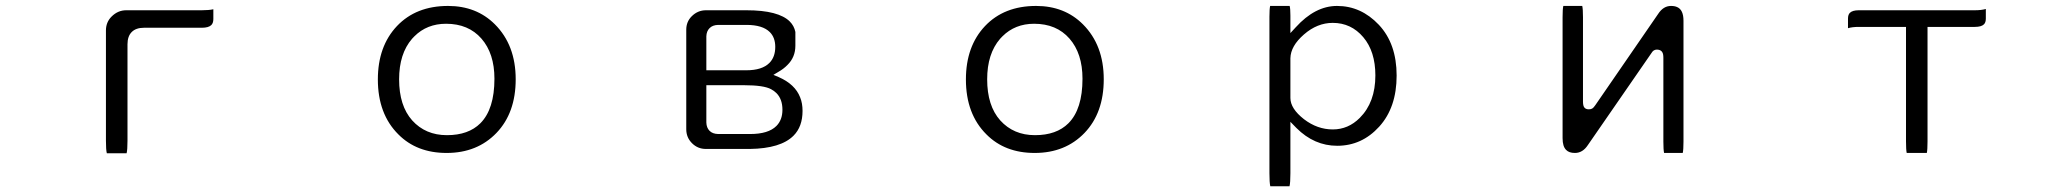

<svg xmlns="http://www.w3.org/2000/svg" viewBox="-20 -509 7040 653"><path d="M705.6 -477.5Q690.4 -474.1 666 -474.1H409.2Q380.9 -474.1 359.4 -452.6Q340.3 -433.6 340.3 -405.3V-30.3Q340.3 0.5 343.3 12.2H410.6Q413.6 0.5 413.6 -30.3V-358.4Q413.6 -385.7 428 -400.1Q442.4 -414.6 469.7 -414.6H666Q689.5 -414.6 698.7 -423.8Q705.6 -430.7 705.6 -444.3Z M1497.1 -428.2Q1573.2 -428.2 1617.4 -377.7Q1661.6 -327.1 1661.6 -241.2Q1661.6 -137.7 1613.8 -89.8Q1573.2 -49.3 1500 -49.3Q1427.2 -49.3 1381.8 -99.6Q1337.4 -149.4 1337.4 -239.3Q1337.4 -326.2 1381.3 -377L1389.2 -385.3Q1432.1 -428.2 1497.1 -428.2ZM1503.9 -488.8Q1395 -488.8 1330.1 -420.4Q1265.1 -351.6 1265.1 -238.8Q1265.1 -121.1 1335 -51.8Q1397.5 11.2 1499 11.2Q1603 11.2 1668.5 -56.9Q1733.9 -125 1733.9 -239.3Q1733.9 -355.5 1663.1 -426.3Q1600.6 -488.8 1503.9 -488.8Z M2382.3 -270V-384.8V-385.3Q2382.8 -402.8 2393.1 -413.1Q2403.3 -423.8 2422.4 -424.3H2422.9H2518.6Q2573.7 -424.3 2598.1 -399.9Q2616.7 -381.3 2616.7 -349.6Q2616.7 -314.9 2596.7 -294.9Q2571.8 -270 2518.6 -270ZM2382.3 -219.2H2510.7Q2577.6 -219.2 2602.5 -205.6Q2612.8 -200.2 2620.6 -192.4Q2641.1 -171.9 2641.1 -135.7Q2641.1 -101.1 2620.6 -80.6Q2593.3 -53.2 2531.2 -53.2H2422.9H2422.4Q2403.3 -53.7 2393.1 -64.2Q2382.8 -74.7 2382.3 -92.3V-92.8ZM2685.1 -353.5V-400.4Q2680.7 -421.4 2666 -436Q2647.5 -454.6 2610.6 -464.4Q2573.7 -474.1 2518.6 -474.1H2380.9Q2353 -474.1 2332.5 -453.6Q2314 -435.1 2314 -408.2V-69.3Q2314 -41.5 2333.5 -22Q2353 -2.4 2380.9 -2.4H2530.3Q2635.3 -3.9 2678.7 -47.4Q2709.5 -78.1 2709.5 -131.8Q2709.5 -144.5 2707.5 -156Q2705.6 -167.5 2701.2 -178.2Q2684.1 -222.2 2628.9 -246.6L2610.4 -254.4L2627.4 -264.6Q2645.5 -274.9 2658.2 -288.1Q2685.1 -314.5 2685.1 -353.5ZM2602.5 -205.6H2602.1Q2602.5 -205.6 2602.5 -205.6Z M3497.1 -428.2Q3573.2 -428.2 3617.4 -377.7Q3661.6 -327.1 3661.6 -241.2Q3661.6 -137.7 3613.8 -89.8Q3573.2 -49.3 3500 -49.3Q3427.2 -49.3 3381.8 -99.6Q3337.4 -149.4 3337.4 -239.3Q3337.4 -326.2 3381.3 -377L3389.2 -385.3Q3432.1 -428.2 3497.1 -428.2ZM3503.9 -488.8Q3395 -488.8 3330.1 -420.4Q3265.1 -351.6 3265.1 -238.8Q3265.1 -121.1 3335 -51.8Q3397.5 11.2 3499 11.2Q3603 11.2 3668.5 -56.9Q3733.9 -125 3733.9 -239.3Q3733.9 -355.5 3663.1 -426.3Q3600.6 -488.8 3503.9 -488.8Z M4368.7 -175.8V-310.5V-311Q4369.6 -352.5 4414.8 -391.8Q4460 -431.2 4512.7 -431.2Q4575.2 -431.2 4616.5 -382.6Q4657.7 -334 4657.7 -252.4Q4657.7 -161.1 4604.5 -107.9Q4565.4 -68.8 4512.9 -68.8Q4460.4 -68.8 4415 -103.5Q4368.7 -139.6 4368.7 -175.8ZM4365.7 124.5Q4368.7 112.3 4368.7 80.1V-94.7Q4387.7 -75.2 4389.2 -73.7Q4449.7 -13.2 4527.8 -13.2Q4611.8 -13.2 4670.9 -78.4Q4730 -143.6 4730 -252Q4730 -360.4 4669.4 -424.8Q4608.9 -488.8 4527.3 -488.8Q4452.6 -488.8 4386.7 -416L4368.7 -396.5V-456.1Q4368.7 -479.5 4366.2 -488.8H4299.8Q4297.4 -478.5 4297.4 -452.1V80.1Q4297.4 112.3 4300.3 124.5Z M5296.9 -488.8Q5294.4 -478 5294.4 -450.2V-39.1Q5294.4 -10.7 5306.6 1Q5316.4 11.2 5336.4 11.2Q5362.8 11.2 5380.4 -15.6L5594.7 -325.7Q5598.1 -331.5 5600.1 -333.5Q5603 -336.4 5604.5 -337.4Q5609.4 -340.3 5614.7 -340.3Q5632.8 -340.3 5636.2 -324.2Q5637.2 -319.3 5637.2 -312.5V-27.3Q5637.2 0.5 5639.6 11.2H5703.1Q5705.6 0.5 5705.6 -27.3V-438.5Q5705.6 -475.6 5684.1 -484.9Q5675.8 -488.8 5663.1 -488.8Q5637.2 -488.8 5619.6 -461.9L5405.8 -151.4Q5399.9 -142.6 5395.3 -139.9Q5390.6 -137.2 5383.8 -137.2Q5367.2 -137.2 5364.7 -152.8Q5363.8 -157.2 5363.8 -164.1V-450.2Q5363.8 -478 5361.3 -488.8Z M6533.2 11.2Q6535.6 0.5 6535.6 -28.3V-417.5H6696.3Q6718.8 -417.5 6727.5 -426.3Q6733.9 -432.6 6733.9 -445.8V-478.5Q6718.8 -474.1 6696.3 -474.1H6301.8Q6280.3 -474.1 6271.5 -465.3Q6265.1 -459 6265.1 -445.8V-413.1Q6279.8 -417.5 6301.8 -417.5H6462.4V-28.3Q6462.4 0.5 6464.8 11.2Z"/></svg>

Font: YuPearl-ExtraLight
Style: ExtraLight
Weight: 200
Designer: Max Yao
Foundry: Max-Everyday
Version: Version 1.011; ttfautohint (v1.8.3)